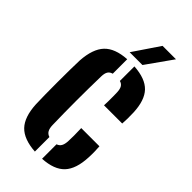

<svg xmlns="http://www.w3.org/2000/svg" viewBox="-242 -835 907 907"><g transform="rotate(45 211.5 -381.0)"><path d="M38.2 -152Q37.2 -176.1 36.7 -214.9Q36.2 -253.7 36.2 -297.5Q36.2 -341.3 36.7 -381.1Q37.2 -420.9 38.2 -446.3Q43.7 -527.6 79.6 -565.6Q115.4 -603.6 192.6 -608.5V-511.8Q177.6 -507.9 170.7 -496.9Q163.7 -485.9 163.1 -464.9Q162.1 -424 161.6 -383.1Q161.1 -342.3 161.1 -301.4Q161.1 -260.4 161.6 -220Q162.1 -179.6 163.1 -139.1Q163.7 -117.4 170.7 -105.3Q177.6 -93.3 192.6 -88.6V8.5Q114.5 3.2 78.5 -34.3Q42.5 -71.9 38.2 -152ZM240.6 8.5V-88.2Q254.9 -92.9 261.6 -105Q268.4 -117 269.3 -139.1Q270 -153.3 270.1 -175.6Q270.2 -197.8 269 -224.9H390.6Q391.7 -214.6 392.2 -192Q392.6 -169.5 391.6 -152Q388.1 -71.5 352.7 -33.7Q317.3 4.1 240.6 8.5ZM269 -377Q269.7 -388.3 269.9 -405.7Q270.2 -423.1 269.9 -439.7Q269.7 -456.3 269.3 -464.9Q268.4 -485.5 261.6 -496.5Q254.9 -507.6 240.6 -511.4V-608.5Q317.8 -603.7 353.1 -566.7Q388.4 -529.6 391.6 -451.1Q392.5 -433.7 392.1 -410.7Q391.7 -387.7 390.6 -377ZM177.3 -640 266.1 -771.2H355.7L262.8 -640Z"/></g></svg>

Font: Big Shoulders Stencil Thin
Style: Regular
Weight: 100
Designer: Patric King
Foundry: XO Type Co
Version: Version 2.001